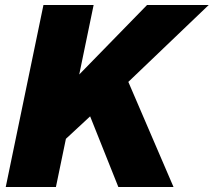

<svg xmlns="http://www.w3.org/2000/svg" viewBox="-20 -749 856 769"><path d="M454 0 341 -283 231 -181 286 -439 569 -729H816L494 -421L675 0ZM3 0 154 -729H355L204 0Z"/></svg>

Font: Mona Sans ExtraLight Black
Style: Italic
Weight: 900
Italic angle: -11.6951°
Version: Version 2.000